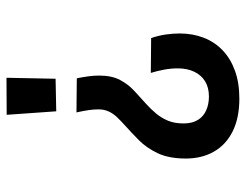

<svg xmlns="http://www.w3.org/2000/svg" viewBox="-103 -492 758 592"><g transform="rotate(-90 276.0 -196.0)"><path d="M225.4 -339.2 330.6 -338.2Q334.4 -319.4 336.7 -302.3Q339 -285.2 339 -269.2Q339 -230.4 325.4 -204.8Q311.8 -179.2 291.6 -160.8Q271.4 -142.4 251 -123.8Q235.6 -110 222 -93.7Q208.4 -77.4 199.9 -57.2Q191.4 -37 191.4 -8.8Q191.4 17.6 202.1 35Q212.8 52.4 231.9 60.8Q251 69.2 274.4 69.2Q302.2 69.2 321.4 57.3Q340.6 45.4 350.9 23.7Q361.2 2 361.2 -26.8Q361.2 -47.6 357.3 -68.8Q353.4 -90 347.2 -110L454.6 -109Q462.2 -87 465.5 -64.7Q468.8 -42.4 468.8 -21.2Q468.8 19.4 455.6 53.3Q442.4 87.2 416.6 111.7Q390.8 136.2 353.5 149.6Q316.2 163 268 163Q208.4 163 167 142.4Q125.6 121.8 104.4 84.5Q83.2 47.2 83.2 -2Q83.2 -54.2 99.6 -88.7Q116 -123.2 139.6 -146.6Q163.2 -170 185.2 -189.6Q199 -202 210.5 -214Q222 -226 228.4 -240.1Q234.8 -254.2 234.8 -271Q234.8 -285.8 232.5 -301.7Q230.2 -317.6 225.4 -339.2ZM332.2 -555 329.2 -403.6 228.8 -401.6 218 -554.4Z"/></g></svg>

Font: Truculenta
Style: Regular
Weight: 400
Designer: Ivan Castro, Eva Sanz & Omnibus-Type Team
Foundry: Omnibus-Type
Version: Version 1.002